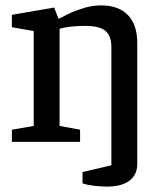

<svg xmlns="http://www.w3.org/2000/svg" viewBox="-20 -526 598 712"><path d="M377 166Q355 166 329.5 163Q304 160 286 154V112L393 87V-350Q393 -394 370.5 -412Q348 -430 295 -430Q272 -430 246 -427.5Q220 -425 201 -419V-59L277 -45V0H24V-45L105 -59V-411L24 -425V-471L181 -498L196 -459L197 -456Q210 -463 235 -475Q260 -487 291.5 -496.5Q323 -506 355 -506Q420 -506 454.5 -470Q489 -434 489 -367V82Q489 122 460 144Q431 166 377 166Z"/></svg>

Font: Faustina Medium
Style: Regular
Weight: 500
Designer: Alfonso Garcia
Foundry: http://www.omnibus-type.com
Version: Version 1.200